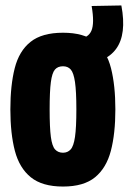

<svg xmlns="http://www.w3.org/2000/svg" viewBox="-20 -674 472 704"><path d="M18 -273Q18 -361 34 -424Q50 -487 92 -520.5Q134 -554 211 -554Q288 -554 329.5 -520.5Q371 -487 387 -424Q403 -361 403 -273Q403 -184 386.5 -121Q370 -58 328.5 -24Q287 10 211 10Q135 10 93 -24Q51 -58 34.5 -121Q18 -184 18 -273ZM162 -273Q162 -206 166.5 -172Q171 -138 182 -126Q193 -114 211 -114Q228 -114 239 -126Q250 -138 255 -172Q260 -206 260 -273Q260 -339 255 -373Q250 -407 239.5 -419Q229 -431 211 -431Q192 -431 181.5 -419Q171 -407 166.5 -373Q162 -339 162 -273ZM262 -441V-534H270Q303 -534 315 -561Q327 -588 316 -652L425 -654Q445 -548 405.5 -494.5Q366 -441 275 -441Z"/></svg>

Font: Georama Condensed
Style: Bold
Weight: 700
Width: 3
Designer: Jean-Baptiste Levee
Foundry: Production Type
Version: Version 1.000